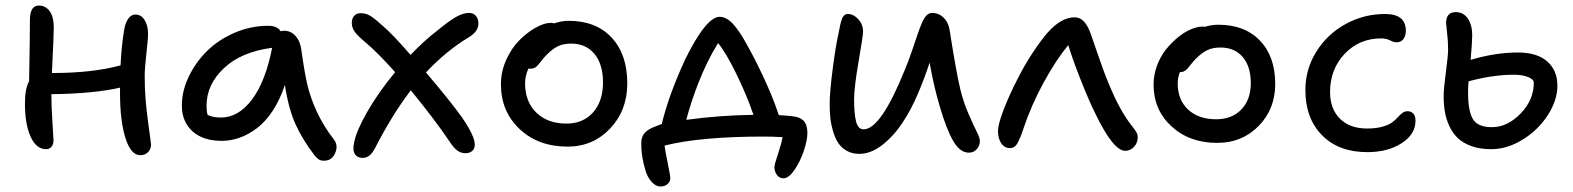

<svg xmlns="http://www.w3.org/2000/svg" viewBox="-20 -548 5727 699"><path d="M147.9 -4.9Q112.3 -4.9 91.6 -50Q70.8 -95.2 70.8 -170.9Q70.8 -225.6 85.9 -252Q86.4 -277.3 87.2 -325Q87.9 -372.6 88.4 -409.4Q88.9 -446.3 88.9 -474.1Q88.9 -527.8 121.1 -527.8Q146 -527.8 160.9 -507.3Q175.8 -486.8 175.8 -446.8Q175.8 -418 168.9 -282.2H171.9Q316.9 -282.2 418.9 -310.1Q422.4 -382.8 432.1 -439.9Q436 -463.9 446.5 -479.5Q457 -495.1 473.1 -495.1Q494.1 -495.1 506.6 -474.9Q519 -454.6 519 -425.8Q519 -405.3 512.9 -352.8Q506.8 -300.3 506.8 -269Q506.8 -193.8 518.3 -110.1Q529.8 -26.4 529.8 -22Q529.8 -4.9 518.8 6.1Q507.8 17.1 491.2 17.1Q456.1 17.1 436.5 -46.1Q417 -109.4 417 -206.1V-229Q322.8 -207 167 -205.1Q167 -161.1 170.9 -103Q174.8 -44.9 174.8 -37.1Q174.8 -22.9 167.5 -13.9Q160.2 -4.9 147.9 -4.9Z M787.1 -35.2Q719.7 -35.2 680.9 -69.8Q642.1 -104.5 642.1 -164.1Q642.1 -216.3 667 -268.6Q691.9 -320.8 733.2 -361.8Q774.4 -402.8 833.5 -428.5Q892.6 -454.1 956.1 -454.1Q989.7 -454.1 1002 -434.1Q1005.9 -436 1014.6 -436Q1038.6 -436 1055.4 -417.7Q1072.3 -399.4 1076.7 -369.1Q1087.4 -291 1098.1 -243.2Q1108.9 -195.3 1132.6 -143.3Q1156.2 -91.3 1194.8 -41Q1212.4 -19.5 1200.4 8.8Q1188.5 37.1 1159.7 37.1Q1147.5 37.1 1140.1 32.2Q1132.8 27.3 1124 16.1Q1081.5 -39.6 1056.2 -95Q1030.8 -150.4 1017.1 -238.8Q999.5 -185.1 972.7 -144.5Q945.8 -104 914.8 -80.8Q883.8 -57.6 851.8 -46.4Q819.8 -35.2 787.1 -35.2ZM731.9 -163.1Q731.9 -143.1 735.8 -129.9Q753.4 -120.1 784.7 -120.1Q848.1 -120.1 897.5 -185.8Q946.8 -251.5 970.7 -374Q858.4 -359.4 795.2 -299.8Q731.9 -240.2 731.9 -163.1Z M1300.8 26.9Q1281.2 26.9 1272 12.9Q1262.7 -1 1269.5 -29.8Q1276.4 -69.8 1317.1 -141.1Q1357.9 -212.4 1418.5 -285.2Q1359.9 -351.6 1311.5 -393.1Q1284.7 -415 1272.7 -430.7Q1260.7 -446.3 1260.7 -464.8Q1260.7 -479.5 1269 -489.7Q1277.3 -500 1293.5 -500Q1312 -500 1327.9 -490.5Q1343.8 -481 1374.5 -453.1Q1412.6 -419.9 1474.6 -348.1Q1524.4 -400.4 1573.7 -438Q1619.6 -475.6 1643.8 -488.3Q1668 -501 1687.5 -501Q1702.6 -501 1712.2 -490.7Q1721.7 -480.5 1721.7 -461.9Q1721.7 -433.6 1686.5 -412.1Q1605.5 -363.8 1530.8 -284.2Q1620.1 -179.2 1661.6 -121.1Q1708.5 -52.7 1708.5 -22Q1708.5 -6.8 1699.2 1.5Q1689.9 9.8 1674.3 9.8Q1658.7 9.8 1645.5 0.5Q1632.3 -8.8 1615.7 -34.2Q1563.5 -111.8 1475.6 -219.2Q1407.7 -130.4 1346.7 -11.2Q1328.1 26.9 1300.8 26.9Z M2046.4 -14.2Q1939.9 -14.2 1871.8 -78.1Q1803.7 -142.1 1803.7 -241.2Q1803.7 -288.1 1823.5 -331.3Q1843.3 -374.5 1872.1 -402.8Q1900.9 -431.2 1931.4 -448Q1961.9 -464.8 1985.4 -464.8Q1991.7 -464.8 1997.6 -462.9Q2024.4 -472.2 2050.3 -472.2Q2149.9 -472.2 2206.8 -411.1Q2263.7 -350.1 2263.7 -244.1Q2263.7 -146 2201.2 -80.1Q2138.7 -14.2 2046.4 -14.2ZM1891.6 -245.1Q1891.6 -177.7 1932.6 -137.9Q1973.6 -98.1 2042.5 -98.1Q2103 -98.1 2139.2 -138.9Q2175.3 -179.7 2175.3 -248Q2175.3 -314 2144.3 -351.6Q2113.3 -389.2 2059.6 -389.2Q2030.3 -389.2 2011 -379.6Q1991.7 -370.1 1970.7 -349.1Q1960.4 -338.9 1948.7 -323.5Q1937 -308.1 1929.7 -303Q1922.4 -297.9 1909.7 -297.9H1903.3Q1891.6 -270 1891.6 -245.1Z M2832.5 101.1Q2817.4 101.1 2808.3 88.6Q2799.3 76.2 2799.3 60.1Q2799.3 51.3 2812 13.7Q2824.7 -23.9 2829.1 -48.8Q2791 -50.8 2760.3 -50.8Q2530.8 -50.8 2399.4 -18.1Q2402.3 4.9 2411.4 48.3Q2420.4 91.8 2420.4 101.1Q2420.4 113.3 2410.2 122.1Q2399.9 130.9 2385.3 130.9Q2366.7 130.9 2351.3 113Q2335.9 95.2 2329.1 69.8Q2314.5 22 2314.5 -25.9Q2314.5 -50.3 2327.6 -64.7Q2340.8 -79.1 2371.6 -89.8Q2383.3 -94.7 2389.2 -96.2Q2413.6 -199.2 2474.1 -331.1Q2550.8 -486.8 2600.1 -486.8Q2620.6 -486.8 2640.4 -469Q2660.2 -451.2 2684.6 -411.1Q2717.3 -356 2754.9 -277.1Q2792.5 -198.2 2815.4 -128.9Q2846.7 -127 2863.3 -125Q2893.1 -122.1 2906.2 -107.7Q2919.4 -93.3 2919.4 -64Q2919.4 -38.1 2906.5 0.7Q2893.6 39.6 2872.6 70.3Q2851.6 101.1 2832.5 101.1ZM2521.5 -243.2Q2495.1 -175.3 2478.5 -111.8Q2600.6 -128.4 2723.1 -129.9Q2697.8 -203.6 2660.2 -280.3Q2622.6 -356.9 2594.2 -391.1Q2553.7 -326.2 2521.5 -243.2Z M3108.4 12.2Q3082.5 12.2 3063 1.2Q3043.5 -9.8 3032 -27.1Q3020.5 -44.4 3013.2 -68.8Q3005.9 -93.3 3003.2 -116.9Q3000.5 -140.6 3000.5 -168Q3000.5 -212.4 3011.5 -296.9Q3022.5 -381.3 3032.2 -423.8Q3039.1 -463.4 3045.7 -480.2Q3052.2 -497.1 3066.4 -497.1Q3087.4 -497.1 3104.7 -478Q3122.1 -459 3122.1 -433.1Q3122.1 -418.5 3105.7 -323.5Q3089.4 -228.5 3089.4 -185.1Q3089.4 -136.2 3096.4 -106.7Q3103.5 -77.1 3124 -77.1Q3186.5 -77.1 3273.4 -292Q3286.1 -322.3 3298.6 -358.4Q3311 -394.5 3318.6 -417.2Q3326.2 -439.9 3334.7 -460.7Q3343.3 -481.4 3352.5 -491.2Q3361.8 -501 3374 -501Q3397 -501 3414.6 -484.6Q3432.1 -468.3 3437 -439.9Q3461.9 -281.2 3476.1 -223.1Q3488.3 -173.8 3506.6 -132.1Q3524.9 -90.3 3536.1 -68.1Q3547.4 -45.9 3547.4 -35.2Q3547.4 -16.6 3535.6 -4.4Q3523.9 7.8 3507.3 7.8Q3475.1 7.8 3450.4 -34.4Q3425.8 -76.7 3401.4 -160.2Q3379.4 -234.4 3364.3 -319.8Q3348.1 -269.5 3323.2 -210Q3296.9 -147.5 3264.2 -98.9Q3231.4 -50.3 3190.4 -19Q3149.4 12.2 3108.4 12.2Z M3657.2 -8.8Q3636.7 -8.8 3625 -26.6Q3613.3 -44.4 3613.3 -70.8Q3613.3 -95.2 3633.5 -147.9Q3653.8 -200.7 3684.1 -259.8Q3709 -309.6 3740.5 -357.2Q3772 -404.8 3794.9 -430.2Q3843.8 -484.9 3892.1 -484.9Q3911.6 -484.9 3925.5 -470.5Q3939.5 -456.1 3950.2 -426.8Q3954.6 -415.5 3978 -346.7Q4001.5 -277.8 4017.1 -242.2Q4055.2 -147.9 4099.1 -91.8Q4101.6 -88.9 4105.7 -83.3Q4109.9 -77.6 4111.6 -75.4Q4113.3 -73.2 4115.7 -69.1Q4118.2 -64.9 4119.4 -62.5Q4120.6 -60.1 4121.3 -56.6Q4122.1 -53.2 4122.1 -49.8Q4122.1 -27.3 4108.4 -13.2Q4094.7 1 4076.2 1Q4032.7 1 3966.3 -137.2Q3944.8 -180.7 3915.3 -255.1Q3885.7 -329.6 3869.1 -383.8Q3824.7 -330.1 3779.8 -248Q3734.9 -166 3706.1 -80.1Q3699.7 -60.5 3696 -51.5Q3692.4 -42.5 3686.3 -30.5Q3680.2 -18.6 3673.1 -13.7Q3666 -8.8 3657.2 -8.8Z M4411.6 -27.8Q4310.5 -27.8 4245.1 -87.9Q4179.7 -147.9 4179.7 -240.2Q4179.7 -275.9 4192.4 -309.6Q4205.1 -343.3 4225.1 -368.2Q4245.1 -393.1 4268.8 -412.4Q4292.5 -431.6 4315.9 -441.4Q4339.4 -451.2 4357.4 -451.2Q4363.8 -451.2 4365.7 -450.2Q4391.6 -458 4415.5 -458Q4511.7 -458 4567.1 -400.1Q4622.6 -342.3 4622.6 -242.2Q4622.6 -150.9 4562.3 -89.4Q4502 -27.8 4411.6 -27.8ZM4267.6 -244.1Q4267.6 -184.6 4305.4 -149.2Q4343.3 -113.8 4407.7 -113.8Q4465.3 -113.8 4499.5 -149.7Q4533.7 -185.5 4533.7 -245.1Q4533.7 -305.7 4504.4 -340.3Q4475.1 -375 4423.3 -375Q4394.5 -375 4374.8 -365.2Q4355 -355.5 4334.5 -335Q4325.7 -326.2 4316.7 -314.9Q4307.6 -303.7 4303.2 -298.3Q4298.8 -293 4291.7 -289.1Q4284.7 -285.2 4275.4 -285.2Q4267.6 -265.6 4267.6 -244.1Z M4958 5.9Q4853.5 5.9 4793 -55.7Q4732.4 -117.2 4732.4 -220.2Q4732.4 -295.9 4772.2 -359.9Q4812 -423.8 4878.7 -460.4Q4945.3 -497.1 5022.5 -497.1Q5098.1 -497.1 5098.1 -436Q5098.1 -417.5 5089.4 -405.8Q5080.6 -394 5064.5 -394Q5054.2 -394 5040.5 -401.1Q5026.9 -408.2 5008.3 -408.2Q4928.7 -408.2 4875.5 -352.1Q4822.3 -295.9 4822.3 -212.9Q4822.3 -151.4 4858.4 -115.7Q4894.5 -80.1 4957 -80.1Q4989.3 -80.1 5012.7 -86.7Q5036.1 -93.3 5048.1 -102.3Q5060.1 -111.3 5068.4 -120.6Q5076.7 -129.9 5085.2 -136.5Q5093.8 -143.1 5104 -143.1Q5118.2 -143.1 5125.7 -134Q5133.3 -125 5133.3 -108.9Q5133.3 -59.1 5082.8 -26.6Q5032.2 5.9 4958 5.9Z M5408.7 -4.9Q5368.2 -4.9 5337.4 -15.9Q5306.6 -26.9 5287.6 -44.9Q5268.6 -63 5256.6 -88.9Q5244.6 -114.7 5240.2 -141.4Q5235.8 -168 5235.8 -199.2Q5235.8 -225.1 5243.9 -285.2Q5252 -345.2 5252 -370.1Q5252 -397.5 5248.3 -428.2Q5244.6 -459 5244.6 -463.9Q5244.6 -503.9 5279.8 -503.9Q5308.1 -503.9 5324 -480.2Q5339.8 -456.5 5339.8 -419.9Q5339.8 -396.5 5334 -330.1Q5424.3 -356.9 5505.9 -356.9Q5576.2 -356.9 5613 -324.2Q5649.9 -291.5 5649.9 -236.8Q5649.9 -183.1 5615.2 -129.2Q5580.6 -75.2 5523.9 -40Q5467.3 -4.9 5408.7 -4.9ZM5324.7 -210.9Q5324.7 -143.6 5342.3 -114.3Q5359.9 -85 5411.6 -85Q5467.8 -85 5515.9 -134.5Q5564 -184.1 5564 -247.1Q5564 -258.8 5543.7 -267.3Q5523.4 -275.9 5491.7 -275.9Q5414.6 -275.9 5326.7 -252Q5324.7 -235.8 5324.7 -210.9Z"/></svg>

Font: Shantell Sans Irregular
Style: Regular
Weight: 400
Designer: Stephen Nixon, Anya Danilova, Shantell Martin
Foundry: Arrow Type
Version: Version 1.006;[9816181b4]